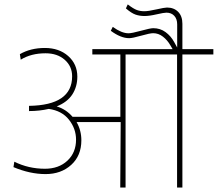

<svg xmlns="http://www.w3.org/2000/svg" viewBox="-20 -843 979 863"><path d="M345.7 -212.4Q345.7 -143.1 300 -101.8Q254.4 -60.5 184.8 -60.5Q115.2 -60.5 40.5 -91.8L44.4 -116.2Q107.9 -84.5 182.1 -84.5Q244.1 -84.5 283 -120.8Q321.8 -157.2 321.8 -215.3Q321.8 -264.6 290 -304.9Q258.3 -345.2 199.2 -353.5Q157.7 -343.8 110.4 -343.8V-367.2Q304.2 -370.1 304.2 -500Q304.2 -544.9 271 -574.2Q237.8 -603.5 184.6 -603.5Q119.6 -603.5 73.2 -574.7L69.3 -599.6Q117.7 -627.4 181.6 -627.4Q245.6 -627.4 286.6 -591.1Q327.6 -554.7 327.6 -498.5Q327.6 -453.6 305.2 -418.7Q282.7 -383.8 234.9 -364.7Q276.9 -352.1 306.2 -317.9H521V-598.1H395V-622.1H755.9L745.6 -639.6Q732.4 -662.6 712.4 -678.2Q692.4 -693.8 668.5 -693.8Q653.8 -693.8 614.5 -682.6Q575.2 -671.4 560.5 -671.4Q522.9 -671.4 478 -704.6L486.8 -722.2Q526.9 -693.4 557.6 -693.4Q572.3 -693.4 613.8 -704.8Q655.3 -716.3 668.9 -716.3Q700.2 -716.3 724.1 -698.7Q748 -681.2 762.7 -654.3L776.4 -629.4V-733.4Q776.4 -757.8 763.2 -772Q750 -786.1 728 -786.1Q716.8 -786.1 684.1 -778.6Q651.4 -771 629.6 -771Q607.9 -771 589.4 -777.3Q570.8 -783.7 545.9 -805.2L554.2 -823.2Q579.6 -803.7 595 -798.1Q610.4 -792.5 628.4 -792.5Q646.5 -792.5 683.1 -800.8Q719.7 -809.1 730.5 -809.1Q761.7 -809.1 780.8 -789.8Q799.8 -770.5 799.8 -736.3V-622.1H939V-598.1H799.8V0H775.9V-598.1H544.4V0H520.5L522.5 -294.4H324.2Q345.7 -256.8 345.7 -212.4Z"/></svg>

Font: Yantramanav Thin
Style: Regular
Weight: 250
Version: Version 1.001;PS 1.0;hotconv 1.0.72;makeotf.lib2.5.5900; ttf